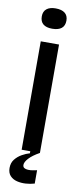

<svg xmlns="http://www.w3.org/2000/svg" viewBox="-96 -730 388 921"><g transform="rotate(10 98.5 -269.5)"><path d="M54 0V-528H143V0ZM97 -597Q68 -597 53 -609.5Q38 -622 38 -647Q38 -671 53.5 -683.5Q69 -696 97 -696Q127 -696 142.5 -683.5Q158 -671 158 -647Q158 -622 142.5 -609.5Q127 -597 97 -597ZM144 149Q124 155 101.5 156.5Q79 158 58.5 153Q38 148 25 134Q12 120 12 96Q12 71 25.5 54Q39 37 58.5 26Q78 15 96 10V-5H143V0Q109 19 92 37.5Q75 56 75 70Q75 80 82 84.5Q89 89 100.5 89.5Q112 90 123.5 88Q135 86 144 84Z"/></g></svg>

Font: Bricolage Grotesque 36pt Condensed
Style: Regular
Weight: 400
Width: 3
Designer: Mathieu Triay
Foundry: Atelier Triay
Version: Version 1.001;gftools[0.9.33.dev8+g029e19f]